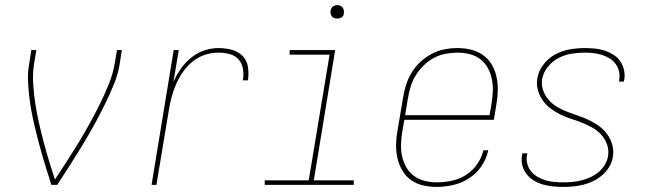

<svg xmlns="http://www.w3.org/2000/svg" viewBox="-20 -727 2540 755"><path d="M182 0Q173 -28 164 -57Q155 -86 146.5 -115Q138 -144 130.5 -173Q123 -202 116 -231.5Q109 -261 103.5 -291Q98 -321 94.5 -351.5Q91 -382 90 -414Q89 -446 95 -477L103 -530H123L114 -477Q108 -437 110.5 -397Q113 -357 119 -318.5Q125 -280 133.5 -242.5Q142 -205 152 -167.5Q162 -130 173 -93.5Q184 -57 196 -21Q220 -57 243.5 -93.5Q267 -130 289.5 -167Q312 -204 333 -242Q354 -280 373 -318.5Q392 -357 408 -396.5Q424 -436 431 -477L440 -530H459L451 -477Q444 -434 427 -393Q410 -352 390 -311.5Q370 -271 348 -231.5Q326 -192 302.5 -153.5Q279 -115 254.5 -76.5Q230 -38 205 0Z M576 0 663 -530H683L662 -405Q674 -432 691 -456.5Q708 -481 731.5 -500Q755 -519 783 -528.5Q811 -538 839 -538Q865 -538 890.5 -531.5Q916 -525 933.5 -507.5Q951 -490 955 -463.5Q959 -437 955 -411H935Q939 -433 935.5 -455.5Q932 -478 918 -493.5Q904 -509 882.5 -514.5Q861 -520 839 -520Q812 -520 786 -511.5Q760 -503 738 -485.5Q716 -468 700 -445Q684 -422 673 -397Q662 -372 655 -346Q648 -320 644 -294L595 0Z M1021 0V-18H1194L1276 -512H1119V-530H1298L1214 -18H1371V0ZM1306 -654Q1300 -654 1294 -656Q1288 -658 1284.5 -663Q1281 -668 1280 -674Q1279 -680 1280 -686Q1281 -691 1283.5 -695Q1286 -699 1289.5 -701.5Q1293 -704 1297.5 -705.5Q1302 -707 1306 -707Q1313 -707 1318.5 -704.5Q1324 -702 1327.5 -697Q1331 -692 1332 -686Q1333 -680 1332 -674Q1332 -669 1329.5 -665Q1327 -661 1323 -658.5Q1319 -656 1315 -655Q1311 -654 1306 -654Z M1697 8Q1670 8 1643.5 2Q1617 -4 1596 -19Q1575 -34 1562 -56.5Q1549 -79 1543 -104.5Q1537 -130 1537.5 -158Q1538 -186 1543 -213L1565 -343Q1569 -369 1577 -394Q1585 -419 1599 -442Q1613 -465 1633.5 -484Q1654 -503 1678 -515.5Q1702 -528 1728 -533Q1754 -538 1780 -538Q1780 -538 1780 -538Q1780 -538 1780 -538Q1807 -538 1833 -531.5Q1859 -525 1880 -510Q1901 -495 1914 -472.5Q1927 -450 1932.5 -424.5Q1938 -399 1937.5 -371.5Q1937 -344 1932 -317L1922 -256H1570L1562 -210Q1558 -186 1557 -161Q1556 -136 1561 -113Q1566 -90 1577.5 -69.5Q1589 -49 1607.5 -35.5Q1626 -22 1649.5 -16Q1673 -10 1697 -10Q1726 -10 1755.5 -16Q1785 -22 1811.5 -38.5Q1838 -55 1856 -81Q1874 -107 1881 -136H1900Q1893 -103 1873.5 -74Q1854 -45 1824.5 -26Q1795 -7 1762 0.5Q1729 8 1697 8ZM1573 -274H1905L1913 -320Q1917 -344 1918 -368.5Q1919 -393 1914 -416.5Q1909 -440 1898 -460Q1887 -480 1869 -494Q1851 -508 1827.5 -514Q1804 -520 1779 -520Q1756 -520 1732 -515.5Q1708 -511 1686.5 -499.5Q1665 -488 1646.5 -470Q1628 -452 1615 -431Q1602 -410 1595 -387Q1588 -364 1584 -340Z M2195 8Q2174 8 2154 6Q2134 4 2115 -1.5Q2096 -7 2079.5 -17Q2063 -27 2051 -42Q2039 -57 2034 -76.5Q2029 -96 2033 -117Q2033 -118 2033.5 -120Q2034 -122 2034 -124H2054Q2053 -122 2053 -120.5Q2053 -119 2052 -118Q2049 -100 2053.5 -83Q2058 -66 2068.5 -53Q2079 -40 2094 -31.5Q2109 -23 2125.5 -18Q2142 -13 2159.5 -11.5Q2177 -10 2195 -10Q2213 -10 2230.5 -11.5Q2248 -13 2266 -17.5Q2284 -22 2301.5 -30Q2319 -38 2333.5 -50Q2348 -62 2358 -78.5Q2368 -95 2371 -113Q2375 -137 2367 -159Q2359 -181 2344 -197.5Q2329 -214 2309.5 -225Q2290 -236 2268.5 -244.5Q2247 -253 2225 -260Q2203 -267 2183 -277Q2163 -287 2145 -300.5Q2127 -314 2114 -332.5Q2101 -351 2095 -373.5Q2089 -396 2093 -420Q2098 -449 2118 -474.5Q2138 -500 2165 -514Q2192 -528 2221.5 -533Q2251 -538 2280 -538Q2300 -538 2320 -536Q2340 -534 2358 -528Q2376 -522 2392 -512Q2408 -502 2418.5 -487Q2429 -472 2433.5 -453Q2438 -434 2435 -414Q2434 -412 2433.5 -410Q2433 -408 2433 -406H2414Q2414 -408 2414.5 -409.5Q2415 -411 2415 -413Q2418 -430 2414 -446.5Q2410 -463 2400.5 -476Q2391 -489 2377 -497.5Q2363 -506 2347.5 -511Q2332 -516 2315 -518Q2298 -520 2280 -520Q2255 -520 2228.5 -516Q2202 -512 2177.5 -499.5Q2153 -487 2135 -465Q2117 -443 2112 -417Q2108 -393 2116 -371Q2124 -349 2139 -332.5Q2154 -316 2173.5 -305Q2193 -294 2214.5 -286Q2236 -278 2257.5 -270.5Q2279 -263 2299.5 -253Q2320 -243 2338 -229.5Q2356 -216 2369 -197.5Q2382 -179 2388 -156.5Q2394 -134 2390 -110Q2387 -90 2376 -71.5Q2365 -53 2349 -39Q2333 -25 2314 -15.5Q2295 -6 2275 -1Q2255 4 2235 6Q2215 8 2195 8Z"/></svg>

Font: Iosevka Curly Thin Oblique
Style: Regular
Weight: 100
Italic angle: -9°
Monospace: yes
Designer: Belleve Invis
Foundry: Belleve Invis
Version: Version 11.1.0; ttfautohint (v1.8.3)